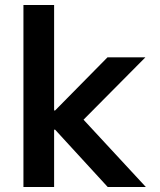

<svg xmlns="http://www.w3.org/2000/svg" viewBox="-20 -750 640 770"><path d="M74 0V-730H197V-307H201L411 -520H563L315 -270L565 0H412L201 -230H197V0Z"/></svg>

Font: M PLUS Code Latin Expanded SemiBold
Style: Regular
Weight: 600
Width: 7
Designer: Coji Morishita
Foundry: UNDERFOREST DESIGN
Version: Version 1.002; ttfautohint (v1.8.3)